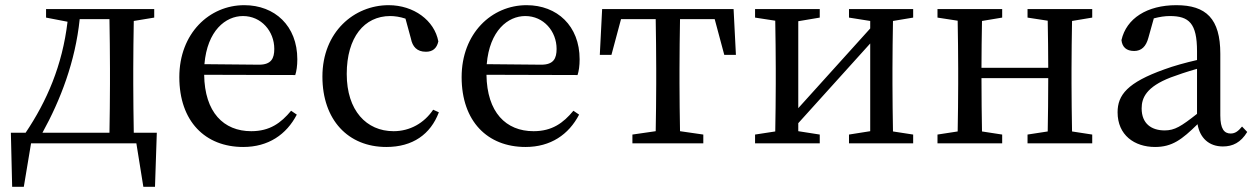

<svg xmlns="http://www.w3.org/2000/svg" viewBox="-20 -554 4847 742"><path d="M144 -41C214 -168 271 -316 288 -480H403C404 -424 405 -344 405 -289V-230C405 -176 404 -97 403 -41ZM497 -41C496 -97 495 -176 495 -230V-289C495 -342 496 -418 497 -473L576 -486V-519H158V-486L241 -470C221 -301 161 -163 79 -41H22L27 168H72L100 0H507L534 168H579L586 -41Z M770 -306C781 -436 852 -492 919 -492C990 -492 1040 -433 1040 -365C1040 -329 1029 -304 981 -304ZM1121 -264C1126 -279 1129 -300 1129 -325C1129 -454 1042 -534 924 -534C789 -534 673 -425 673 -256C673 -85 773 14 920 14C1017 14 1087 -34 1127 -111L1105 -126C1066 -79 1023 -47 951 -47C844 -47 771 -120 769 -265Z M1654 -130C1619 -78 1564 -47 1501 -47C1396 -47 1320 -127 1320 -268C1320 -410 1388 -492 1488 -492C1505 -492 1526 -489 1547 -482L1568 -405C1574 -374 1591 -354 1626 -354C1652 -354 1668 -367 1674 -394C1659 -475 1579 -534 1482 -534C1349 -534 1226 -431 1226 -258C1226 -91 1325 14 1473 14C1575 14 1644 -35 1676 -120Z M1861 -306C1872 -436 1943 -492 2010 -492C2081 -492 2131 -433 2131 -365C2131 -329 2120 -304 2072 -304ZM2212 -264C2217 -279 2220 -300 2220 -325C2220 -454 2133 -534 2015 -534C1880 -534 1764 -425 1764 -256C1764 -85 1864 14 2011 14C2108 14 2178 -34 2218 -111L2196 -126C2157 -79 2114 -47 2042 -47C1935 -47 1862 -120 1860 -265Z M2742 -480 2779 -342H2824L2815 -519H2307L2298 -342H2343L2380 -480H2514C2515 -424 2516 -344 2516 -289V-230C2516 -177 2515 -102 2514 -47L2424 -34V0H2698V-34L2608 -47C2607 -102 2606 -177 2606 -230V-289C2606 -344 2607 -424 2608 -480Z M3509 -486V-519H3261V-486L3343 -473V-444L3065 -136V-472L3148 -486V-519H2898V-486L2976 -474C2977 -418 2978 -342 2978 -289V-230C2978 -177 2977 -101 2976 -46L2898 -34V0H3148V-34L3065 -47V-78L3343 -386V-47L3261 -34V0H3509V-34L3431 -46C3430 -101 3429 -177 3429 -230V-289C3429 -342 3430 -418 3431 -473Z M4201 -486V-519H3951V-486L4029 -474C4030 -420 4031 -346 4031 -292H3773C3773 -346 3774 -419 3775 -473L3853 -486V-519H3603V-486L3681 -474C3682 -418 3683 -342 3683 -289V-230C3683 -177 3682 -101 3681 -46L3603 -34V0H3853V-34L3775 -46C3774 -101 3773 -179 3773 -252H4031C4031 -179 4030 -100 4029 -46L3951 -34V0H4201V-34L4123 -46C4122 -102 4121 -177 4121 -230V-289C4121 -342 4122 -418 4123 -473Z M4606 -114C4545 -66 4520 -50 4481 -50C4430 -50 4392 -76 4392 -135C4392 -175 4409 -218 4505 -255C4529 -264 4567 -277 4606 -288ZM4780 -65C4766 -48 4754 -38 4736 -38C4711 -38 4696 -56 4696 -108V-346C4696 -482 4641 -534 4526 -534C4413 -534 4333 -483 4314 -399C4317 -372 4333 -357 4363 -357C4391 -357 4409 -374 4418 -408L4439 -483C4462 -489 4482 -492 4501 -492C4575 -492 4606 -464 4606 -356V-322C4562 -312 4515 -299 4480 -286C4337 -235 4299 -187 4299 -120C4299 -32 4364 14 4444 14C4510 14 4548 -15 4608 -74C4617 -21 4652 12 4706 12C4744 12 4775 -3 4800 -44Z"/></svg>

Font: Noto Serif CJK JP Medium
Style: Regular
Weight: 500
Designer: Ryoko NISHIZUKA 西塚涼子 (kana & ideographs); Frank Grießhammer (Latin, Greek & Cyrillic); Wenlong ZHANG 张文龙 (bopomofo); San
Foundry: Adobe Systems Incorporated
Version: Version 1.000;PS 1;hotconv 16.6.53;makeotf.lib2.5.65590